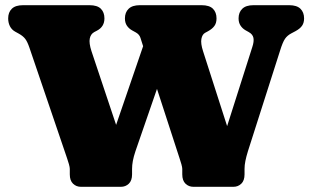

<svg xmlns="http://www.w3.org/2000/svg" viewBox="-20 -720 1192 740"><path d="M534 -549 639.5 -535 502 -137Q495 -116 492 -99.8Q489 -83.5 489 -69V-48Q489 -24 476.5 -12Q464 0 446 0H292Q274 0 261.5 -12Q249 -24 249 -48V-69Q249 -75 245.8 -86.8Q242.5 -98.5 238.5 -110L93.5 -536Q85.5 -559.5 77.2 -570.2Q69 -581 53 -590L38.5 -598Q25 -605.5 18.2 -619Q11.5 -632.5 11.5 -649Q11.5 -672.5 25.5 -686.2Q39.5 -700 69 -700H325Q355 -700 368.8 -686.2Q382.5 -672.5 382.5 -649Q382.5 -616.5 353 -601.5L343.5 -596.5Q329.5 -589 326 -571.5Q322.5 -554 332.5 -523L461 -138.5L370 -71ZM899.5 -649Q899.5 -672.5 913.8 -686.2Q928 -700 957 -700H1094.5Q1124 -700 1138 -686.2Q1152 -672.5 1152 -649Q1152 -632 1144.2 -620.8Q1136.5 -609.5 1119 -600L1103 -591.5Q1087.5 -583.5 1078.5 -570.5Q1069.5 -557.5 1059.5 -525L935.5 -137Q929 -116 925.8 -99.8Q922.5 -83.5 922.5 -69V-48Q922.5 -24 910 -12Q897.5 0 879.5 0H725.5Q707.5 0 695 -12Q682.5 -24 682.5 -48V-69Q682.5 -75 679.2 -86.8Q676 -98.5 672 -110L533.5 -536Q525.5 -561.5 521.2 -574.5Q517 -587.5 503.5 -595L489 -603Q476.5 -610 469 -621.2Q461.5 -632.5 461.5 -649Q461.5 -672.5 475.8 -686.2Q490 -700 519 -700H757Q787 -700 800.8 -686.2Q814.5 -672.5 814.5 -649Q814.5 -631 806.2 -619.8Q798 -608.5 781.5 -599.5L770.5 -593.5Q759.5 -587.5 756.2 -570Q753 -552.5 762.5 -523L886 -138.5L803.5 -71L952.5 -539Q959.5 -560 956.8 -574Q954 -588 938.5 -596.5L926 -603.5Q914 -610.5 906.8 -621.8Q899.5 -633 899.5 -649Z"/></svg>

Font: Fraunces SuperSoft 9pt
Style: Regular
Weight: 900
Version: Version 1.000;[b76b70a41]